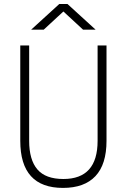

<svg xmlns="http://www.w3.org/2000/svg" viewBox="-20 -918 626 948"><path d="M291 9.8Q80.1 9.8 80.1 -222.7V-693.4H124V-222.7Q124 -128.9 164.6 -81.5Q205.1 -34.2 293 -34.2Q461.9 -34.2 461.9 -222.7V-693.4H505.9V-222.7Q505.9 -106.4 451.2 -48.3Q396.5 9.8 291 9.8ZM133.8 -771.5 272.9 -898.4H313L452.1 -771.5H390.1L293 -861.3L195.8 -771.5Z"/></svg>

Font: Caskaydia Cove ExtraLight
Style: Regular
Weight: 200
Monospace: yes
Designer: Aaron Bell
Foundry: Saja Typeworks
Version: Version 4.300; ttfautohint (v1.8.3)